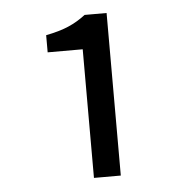

<svg xmlns="http://www.w3.org/2000/svg" viewBox="-40 -916 491 513"><g transform="rotate(-5 205.5 -659.0)"><path d="M192 -441V-786H98V-832Q134 -839 158.5 -849.5Q183 -860 205 -877H264V-441Z"/></g></svg>

Font: Noto Sans JP Thin
Style: Regular
Weight: 400
Version: Version 2.004-H2;hotconv 1.0.118;makeotfexe 2.5.65603